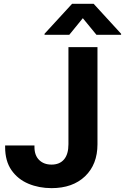

<svg xmlns="http://www.w3.org/2000/svg" viewBox="-20 -974 653 1004"><path d="M249.5 9.8Q183.6 9.8 128.4 -13.4Q73.2 -36.6 40 -84.2Q6.8 -131.8 6.8 -205.1V-213.4H160.2V-205.1Q160.2 -161.6 184.6 -137.5Q209 -113.3 249.5 -113.3Q292 -113.3 314.9 -140.4Q337.9 -167.5 337.9 -219.7V-727.5H489.7V-219.7Q489.7 -114.3 424.8 -52.2Q359.9 9.8 249.5 9.8ZM484.4 -792 413.1 -878.9 342.3 -792H212.9V-797.4L356.9 -954.1H469.7L613.3 -797.4V-792Z"/></svg>

Font: Inter Tight
Style: Bold
Weight: 700
Designer: Rasmus Andersson
Foundry: rsms
Version: Version 3.004; ttfautohint (v1.8.4.7-5d5b)